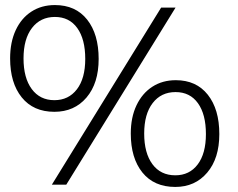

<svg xmlns="http://www.w3.org/2000/svg" viewBox="-20 -730 942 759"><path d="M185 0 617 -700H674L242 0ZM195 -288Q112 -288 66 -345Q20 -402 20 -499Q20 -563 42 -610.5Q64 -658 104 -684Q144 -710 197 -710Q279 -710 324.5 -652.5Q370 -595 370 -497Q370 -401 322 -344.5Q274 -288 195 -288ZM195 -334Q251 -334 284 -377Q317 -420 317 -497Q317 -575 285.5 -619Q254 -663 197 -663Q140 -663 106.5 -619.5Q73 -576 73 -499Q73 -422 105.5 -378Q138 -334 195 -334ZM673 9Q589 9 543 -48Q497 -105 497 -202Q497 -266 519.5 -313.5Q542 -361 582 -387Q622 -413 675 -413Q756 -413 801.5 -355.5Q847 -298 847 -200Q847 -104 799 -47.5Q751 9 673 9ZM673 -37Q729 -37 761.5 -80Q794 -123 794 -200Q794 -278 762.5 -322Q731 -366 674 -366Q617 -366 583.5 -322.5Q550 -279 550 -202Q550 -125 582.5 -81Q615 -37 673 -37Z"/></svg>

Font: REM ExtraLight
Style: Regular
Weight: 250
Designer: Octavio Pardo
Foundry: Ashler Design
Version: Version 1.005;gftools[0.9.28]